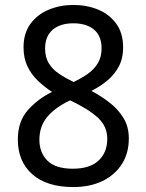

<svg xmlns="http://www.w3.org/2000/svg" viewBox="-20 -745 591 775"><path d="M276 10Q169 10 110.5 -41.5Q52 -93 52 -182Q52 -255 92.5 -300.5Q133 -346 190 -374Q158 -395 132 -420Q106 -445 90.5 -478Q75 -511 75 -554Q75 -611 103 -649Q131 -687 177 -706Q223 -725 276 -725Q331 -725 376.5 -706Q422 -687 449.5 -649Q477 -611 477 -553Q477 -510 460 -477.5Q443 -445 414.5 -421Q386 -397 349 -378Q387 -358 421.5 -331.5Q456 -305 478 -269.5Q500 -234 500 -186Q500 -126 471.5 -82Q443 -38 393 -14Q343 10 276 10ZM274 -64Q343 -64 378 -97Q413 -130 413 -185Q413 -235 375 -270Q337 -305 263 -340Q202 -311 170.5 -273Q139 -235 139 -181Q139 -129 171.5 -96.5Q204 -64 274 -64ZM277 -414Q309 -429 334.5 -447Q360 -465 375 -490Q390 -515 390 -550Q390 -600 359.5 -625.5Q329 -651 275 -651Q241 -651 215.5 -639.5Q190 -628 176 -605.5Q162 -583 162 -550Q162 -514 177 -489.5Q192 -465 218 -447.5Q244 -430 277 -414Z"/></svg>

Font: lkannada15
Style: Book
Weight: 400
Designer: Jelle Bosma - Monotype Design Team
Foundry: Monotype Imaging Inc.
Version: Version 2.003